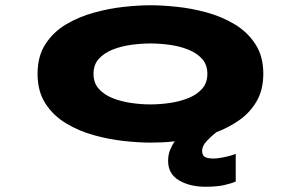

<svg xmlns="http://www.w3.org/2000/svg" viewBox="-20 -532 1140 731"><path d="M553 11Q509.5 11 453.2 5Q397 -1 339.2 -16.8Q281.5 -32.5 232.5 -61.8Q183.5 -91 153.2 -137.5Q123 -184 123 -251Q123 -318 153 -364.2Q183 -410.5 232 -439.5Q281 -468.5 338.8 -484.2Q396.5 -500 452.8 -506Q509 -512 553 -512Q596.5 -512 652.5 -506.2Q708.5 -500.5 766.2 -484.8Q824 -469 873 -439.8Q922 -410.5 952.2 -364.2Q982.5 -318 982.5 -251Q982.5 -191 958 -148Q933.5 -105 893 -76Q852.5 -47 803.5 -28.5Q785 -14 767.2 4.8Q749.5 23.5 749.5 42Q749.5 59 759.5 65.2Q769.5 71.5 793.5 71.5Q806.5 71.5 824 68.2Q841.5 65 856.8 60.8Q872 56.5 877.5 53.5V159Q861 166.5 833.2 172.8Q805.5 179 762 179Q702.5 179 661.2 154.5Q620 130 620 80.5Q620 57.5 627.5 39Q635 20.5 645.5 6Q620 9 596.5 10Q573 11 553 11ZM553 -134.5Q589 -134.5 626.8 -140Q664.5 -145.5 697 -158.5Q729.5 -171.5 749.5 -194Q769.5 -216.5 769.5 -251Q769.5 -285.5 749.5 -307.8Q729.5 -330 697 -343Q664.5 -356 626.8 -361.2Q589 -366.5 553 -366.5Q517 -366.5 479 -361.2Q441 -356 408.5 -343Q376 -330 356 -307.8Q336 -285.5 336 -251Q336 -216.5 356 -194Q376 -171.5 408.5 -158.5Q441 -145.5 479 -140Q517 -134.5 553 -134.5Z"/></svg>

Font: Trispace Expanded ExtraBold
Style: Regular
Weight: 800
Width: 7
Designer: Tyler Finck
Foundry: Etcetera Type Company
Version: Version 1.210; ttfautohint (v1.8.3)